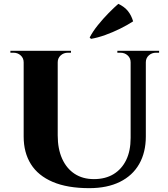

<svg xmlns="http://www.w3.org/2000/svg" viewBox="-20 -964 873 998"><path d="M280 -700V-260Q280 -190 303 -139Q326 -88 368 -60.5Q410 -33 468 -33Q528 -33 570.5 -59Q613 -85 636 -132.5Q659 -180 659 -247V-700H738V-255Q738 -172 703.5 -111.5Q669 -51 603 -18.5Q537 14 444 14Q330 14 254 -18.5Q178 -51 140.5 -111Q103 -171 103 -254V-700ZM106 -700V-640H103Q103 -662 87.5 -676Q72 -690 50 -690Q50 -690 42 -690Q34 -690 34 -690V-700ZM349 -700V-690Q349 -690 341 -690Q333 -690 333 -690Q311 -690 295.5 -676Q280 -662 280 -640H278V-700ZM662 -700V-640H659Q659 -662 643.5 -676Q628 -690 606 -690Q606 -690 598 -690Q590 -690 590 -690V-700ZM807 -700V-690Q807 -690 799 -690Q791 -690 791 -690Q769 -690 753.5 -676Q738 -662 738 -640H736V-700ZM446 -769Q462 -800 488.5 -833Q515 -866 544 -895.5Q573 -925 595 -944Q627 -929 645 -906.5Q663 -884 672 -853Q641 -833 603.5 -814.5Q566 -796 527 -782Q488 -768 453 -762Z"/></svg>

Font: Cinzel ExtraBold
Style: Regular
Weight: 800
Designer: Natanael Gama
Version: Version 2.000